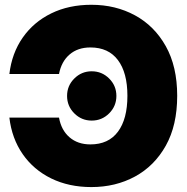

<svg xmlns="http://www.w3.org/2000/svg" viewBox="-20 -759 769 791"><path d="M356.4 -739.3Q456.1 -739.3 536.1 -695.8Q616.2 -652.3 663.1 -568.6Q710 -484.9 710 -364.3Q710 -242.7 663.1 -158.9Q616.2 -75.2 536.1 -31.7Q456.1 11.7 356.4 11.7Q263.7 11.7 190.9 -23.9Q118.2 -59.6 73.5 -124Q28.8 -188.5 18.6 -274.4H223.1Q232.4 -222.7 266.4 -193.4Q300.3 -164.1 352.5 -164.1Q426.8 -164.1 465.8 -216.3Q504.9 -268.6 504.9 -364.3Q504.9 -459.5 465.8 -511.5Q426.8 -563.5 352.5 -563.5Q300.3 -563.5 266.6 -534.4Q232.9 -505.4 223.1 -454.1H18.6Q28.8 -540 73.7 -604.2Q118.7 -668.5 191.2 -703.9Q263.7 -739.3 356.4 -739.3ZM357.9 -262.2Q315.9 -262.2 286.1 -292Q256.3 -321.8 256.3 -363.8Q256.3 -405.8 286.1 -435.5Q315.9 -465.3 357.9 -465.3Q399.9 -465.3 429.7 -435.5Q459.5 -405.8 459.5 -363.8Q459.5 -321.8 429.7 -292Q399.9 -262.2 357.9 -262.2Z"/></svg>

Font: Inter Display Black
Style: Regular
Weight: 900
Designer: Rasmus Andersson
Foundry: rsms
Version: Version 4.000;git-a52131595